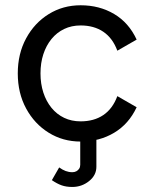

<svg xmlns="http://www.w3.org/2000/svg" viewBox="-20 -538 598 743"><path d="M136.7 -253.9Q136.7 -294.4 147.7 -328.1Q158.7 -361.8 179.2 -387Q199.7 -412.1 228.3 -425.8Q256.8 -439.5 292 -439.5Q343.8 -439.5 379.9 -415Q416 -390.6 434.1 -341.8L508.8 -384.8Q478.5 -450.2 421.6 -483.9Q364.7 -517.6 292 -517.6Q223.6 -517.6 168.5 -483.4Q113.3 -449.2 81.1 -389.6Q48.8 -330.1 48.8 -253.9Q48.8 -177.7 81.1 -118.2Q113.3 -58.6 168.5 -24.4Q223.6 9.8 292 9.8Q364.7 9.8 421.6 -24.2Q478.5 -58.1 508.8 -123L434.1 -166Q416 -117.2 379.9 -92.8Q343.8 -68.4 292 -68.4Q256.8 -68.4 228.3 -82Q199.7 -95.7 179.2 -120.8Q158.7 -146 147.7 -179.9Q136.7 -213.9 136.7 -253.9ZM209 109.9 180.7 159.2Q200.7 172.9 218.5 179.2Q236.3 185.5 259.8 185.5Q296.4 185.5 324.7 162.8Q353 140.1 353 107.4V-14.6H290.5V99.6Q290.5 108.4 286.4 114.7Q282.2 121.1 275.4 124.8Q268.6 128.4 259.8 128.4Q246.6 128.4 234.1 123.8Q221.7 119.1 209 109.9Z"/></svg>

Font: Giphurs SC
Style: Regular
Weight: 400
Version: Version 0.920